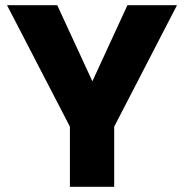

<svg xmlns="http://www.w3.org/2000/svg" viewBox="-20 -722 711 742"><path d="M250.2 -232.5 7.1 -701.9H201.2L370.2 -335.9H303.9L472.5 -701.9H664L421.3 -232.5V0H250.2Z"/></svg>

Font: Poppins Variable
Style: Regular
Weight: 100
Designer: Jonny Pinhorn
Foundry: Indian Type Foundry
Version: Version 6.000